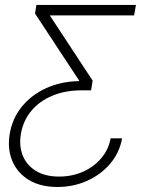

<svg xmlns="http://www.w3.org/2000/svg" viewBox="-20 -559 629 773"><path d="M211.4 193.8Q142.6 193.8 95.9 165.3Q49.3 136.7 29.3 88.4Q9.3 40 19 -19Q29.3 -82.5 68.4 -130.1Q107.4 -177.7 167 -204.6Q226.6 -231.4 298.3 -232.4L298.8 -234.4L121.1 -504.4L126.5 -539.1H527.3L520 -497.1H182.1L181.6 -495.1L353 -234.4L346.7 -195.3H308.1Q242.7 -195.3 190.7 -173.6Q138.7 -151.9 106 -112.5Q73.2 -73.2 64 -19.5Q56.2 28.8 71.8 67.6Q87.4 106.4 124.8 129.2Q162.1 151.9 217.8 151.9Q269.5 151.9 313.5 132.6Q357.4 113.3 387.2 78.6Q417 43.9 425.3 -2H471.7Q460.9 56.2 423.3 100.3Q385.7 144.5 330.3 169.2Q274.9 193.8 211.4 193.8Z"/></svg>

Font: Inter 18pt ExtraLight
Style: Italic
Weight: 250
Italic angle: -9.3988°
Designer: Rasmus Andersson
Foundry: rsms
Version: Version 4.001;git-66647c0bb